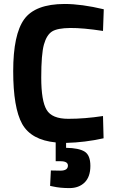

<svg xmlns="http://www.w3.org/2000/svg" viewBox="-20 -712 583 973"><path d="M409.2 212.4Q379.9 241.2 332 241.2Q284.2 241.2 248 232.9L233.9 230L237.8 151.9Q268.6 152.8 286.1 152.8Q324.2 152.8 324.2 127Q324.2 105 286.1 105H262.2V9.8Q138.2 -2.4 92.3 -84Q46.9 -166 46.9 -351.6Q46.9 -537.1 102.5 -614.3Q158.2 -691.4 307.1 -691.9Q393.1 -691.9 505.9 -665L502 -555.2Q298.8 -586.4 244.1 -552.7Q216.3 -535.2 202.6 -486.3Q189 -437.5 189 -318.8Q189 -200.7 216.3 -155.3Q243.2 -109.9 326.2 -109.9Q409.2 -109.9 502 -124L504.9 -11.2Q410.6 9.8 314.9 12.2V37.1Q379.4 38.1 408.7 56.2Q438 74.2 438 128.9Q438 183.6 409.2 212.4Z"/></svg>

Font: TitilliumWeb-Bold
Style: Bold
Weight: 700
Version: Version 1.001;PS 57.000;hotconv 1.0.70;makeotf.lib2.5.55311